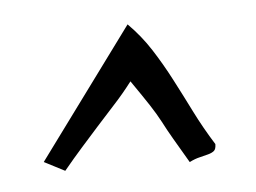

<svg xmlns="http://www.w3.org/2000/svg" viewBox="-30 -772 350 263"><g transform="rotate(-5 145.5 -640.5)"><path d="M150.4 -660.2Q137.7 -643.6 125 -629.9Q112.3 -616.2 100.6 -603Q88.9 -589.8 76.7 -576.2Q64.5 -562.5 50.8 -545.9L22.5 -560.5L153.3 -738.3Q170.9 -720.7 184.1 -700.2Q197.3 -679.7 209 -657.2Q220.7 -634.8 232.4 -611.3Q244.1 -587.9 258.8 -564.5Q258.8 -557.6 255.9 -555.2Q252.9 -552.7 247.6 -551.3Q242.2 -549.8 235.8 -548.3Q229.5 -546.9 221.7 -543Q209 -564.5 201.7 -577.1Q194.3 -589.8 188.5 -601.1Q182.6 -612.3 174.3 -625Q166 -637.7 150.4 -660.2Z"/></g></svg>

Font: Annie Use Your Telescope
Style: Regular
Weight: 400
Designer: Kimberly Geswein
Foundry: Kimberly Geswein
Version: Version 1.002 2001